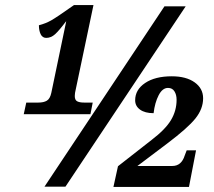

<svg xmlns="http://www.w3.org/2000/svg" viewBox="-20 -739 847 760"><path d="M84 -333H132Q153 -333 165.5 -340.5Q178 -348 183 -371L242 -654H241Q214 -618 198 -603.5Q182 -589 163 -589Q148 -589 141 -603.5Q134 -618 134 -639Q161 -646 183 -658.5Q205 -671 273 -719H350L280 -386Q276 -370 276 -359Q276 -343 285.5 -338Q295 -333 313 -333H347L338 -287H74ZM631 -714H715L239 0H156ZM447 -81 580 -185Q635 -227 657 -264Q679 -301 679 -344Q679 -364 670.5 -377.5Q662 -391 645 -391Q623 -391 608 -362Q593 -333 588 -291Q554 -291 534.5 -305Q515 -319 515 -342Q515 -384 554.5 -410.5Q594 -437 660 -437Q717 -437 750.5 -413Q784 -389 784 -350Q784 -308 753.5 -270Q723 -232 642 -171L524 -82H662Q698 -82 711 -123L719 -144H756L728 1H429Z"/></svg>

Font: Noto Serif NarrowExtraBold
Style: Italic
Weight: 800
Width: 4
Italic angle: -12°
Designer: Monotype Design Team
Foundry: Monotype Imaging Inc.
Version: Version 1.001